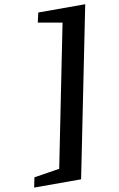

<svg xmlns="http://www.w3.org/2000/svg" viewBox="-191 -787 641 1031"><g transform="rotate(-10 129.5 -272.0)"><path d="M350 -733 165 189H-91L-80 135L59 113L213 -657L82 -680L94 -733Z"/></g></svg>

Font: Piazzolla
Style: Bold Italic
Weight: 700
Italic angle: -11.3°
Designer: Juan Pablo del Peral
Foundry: Huerta Tipografica
Version: Version 1.330